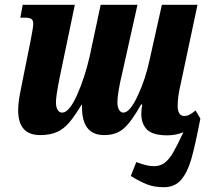

<svg xmlns="http://www.w3.org/2000/svg" viewBox="-20 -556 876 803"><path d="M818 -60Q796 54 780 109.5Q764 165 737.5 196Q711 227 665 227Q626 227 596 215.5Q566 204 527 180L550 122Q555 124 569 128.5Q583 133 596.5 136Q610 139 624 139Q650 139 668.5 125Q687 111 703.5 83Q720 55 747 -3Q716 10 680 10Q619 10 595 -14Q571 -38 571 -80Q571 -97 575 -119H570Q531 -49 499 -20Q467 9 416 9Q323 9 323 -107V-118H321Q292 -70 269.5 -43.5Q247 -17 218.5 -4Q190 9 148 9Q56 9 56 -95Q56 -124 63.5 -164Q71 -204 73 -212L108 -386Q119 -441 119 -456Q119 -471 111.5 -476.5Q104 -482 85 -482H65L75 -536H293L230 -234Q214 -154 214 -129Q214 -108 221 -96.5Q228 -85 240 -85Q269 -85 301.5 -157Q334 -229 355 -320L401 -536H555L488 -236Q481 -208 476 -176.5Q471 -145 471 -129Q471 -108 478 -96.5Q485 -85 496 -85Q523 -85 556 -155.5Q589 -226 606 -307L657 -536H806L737 -211Q729 -176 726 -154.5Q723 -133 723 -112Q723 -93 730 -82Q737 -71 750 -71Q762 -71 772 -76Q782 -81 798 -94Z"/></svg>

Font: Noto Serif CondExtraBold
Style: Italic
Weight: 800
Width: 3
Italic angle: -12°
Designer: Monotype Design Team
Foundry: Monotype Imaging Inc.
Version: Version 1.001